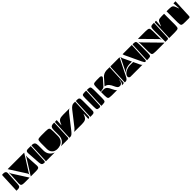

<svg xmlns="http://www.w3.org/2000/svg" viewBox="607 -2392 4284 4284"><g transform="rotate(-45 2749.0 -250.0)"><path d="M776 -432Q776 -462 791 -476Q806 -490 840 -490H930L910 -40Q909 -27 900.5 -18.5Q892 -10 880 -10H873Q831 -15 816 -35.5Q801 -56 797 -108L776 -420Q776 -426 776 -432ZM450 -10 679 -372Q697 -399 697 -413H704Q702 -400 702 -383Q702 -376 702 -369L719 -94Q719 -87 719 -81Q719 -36 696 -23Q673 -10 614 -10ZM150 -84Q150 -90 150 -97L165 -368Q166 -382 166 -392.5Q166 -403 165 -410H174Q174 -387 186 -368L414 -10H248Q193 -10 171.5 -24.5Q150 -39 150 -84ZM0 -10 20 -475Q21 -490 35 -490H68Q105 -490 123.5 -473Q142 -456 142 -429Q142 -426 142 -423L124 -100Q122 -69 117 -51Q112 -33 99 -24Q86 -15 73.5 -13Q61 -11 35 -10ZM201 -490H723L480 -106Q464 -81 464 -63H459Q459 -86 446 -106Z M1138 -190V-380Q1138 -456 1156.5 -473Q1175 -490 1256 -490H1397Q1478 -490 1497.5 -470Q1517 -450 1517 -368V-217Q1517 -129 1459.5 -75.5Q1402 -22 1307 -22Q1230 -22 1184 -68Q1138 -114 1138 -190ZM1401 -10Q1468 -33 1506 -87.5Q1544 -142 1544 -217V-368Q1544 -435 1565.5 -462.5Q1587 -490 1640 -490H1670L1650 -40Q1649 -27 1640.5 -18.5Q1632 -10 1620 -10ZM930 -10 950 -480Q950 -490 960 -490Q1015 -490 1037.5 -465Q1060 -440 1060 -380V-217Q1060 -142 1099.5 -87.5Q1139 -33 1208 -10Z M1842 -27V-30Q1887 -62 1910 -92L2161 -413Q2190 -450 2220.5 -470Q2251 -490 2275 -490H2330L2310 -40Q2309 -27 2300.5 -18.5Q2292 -10 2280 -10H2266L2275 -163L2270 -164L2255 -127Q2230 -66 2193 -46.5Q2156 -27 2081 -27ZM1670 -10 1690 -475Q1691 -490 1705 -490H1749L1740 -337L1744 -336L1760 -373Q1785 -434 1822 -454Q1860 -473 1934 -473H2134V-470Q2099 -461 2058 -408L1807 -87Q1747 -10 1705 -10Z M2543 -120V-380Q2543 -456 2556.5 -473Q2570 -490 2628 -490H2678L2658 -40Q2657 -27 2648.5 -18.5Q2640 -10 2628 -10Q2571 -10 2557 -27.5Q2543 -45 2543 -120ZM2330 -10 2350 -475Q2350 -481 2354.5 -485.5Q2359 -490 2365 -490Q2401 -490 2418 -487.5Q2435 -485 2447.5 -472.5Q2460 -460 2462.5 -440Q2465 -420 2465 -380V-120Q2465 -80 2462.5 -60Q2460 -40 2447.5 -27.5Q2435 -15 2418 -12.5Q2401 -10 2365 -10Z M3039 -270 3173 -422Q3224 -482 3316 -490H3418L3398 -40Q3397 -27 3388.5 -18.5Q3380 -10 3368 -10H3327Q3378 -53 3378 -144H3373Q3369 -91 3345.5 -60Q3322 -29 3281 -29Q3248 -29 3228 -51.5Q3208 -74 3187 -121Q3174 -150 3163.5 -169Q3153 -188 3135.5 -210.5Q3118 -233 3094 -247Q3070 -261 3040 -266ZM2891 -120V-234H2968Q2998 -234 3020.5 -224.5Q3043 -215 3060 -194Q3077 -173 3086 -156Q3095 -139 3109 -108Q3142 -35 3174 -10H3011Q2930 -10 2910.5 -27.5Q2891 -45 2891 -120ZM2891 -244V-380Q2891 -455 2910.5 -472.5Q2930 -490 3011 -490H3107Q3126 -490 3140.5 -480Q3155 -470 3155 -455Q3155 -441 3142 -426L3011 -278Q2991 -255 2931 -249ZM2678 -10 2698 -475Q2699 -490 2713 -490Q2779 -490 2796 -472Q2813 -454 2813 -380V-120Q2813 -46 2796 -28Q2779 -10 2713 -10Z M3418 -10 3438 -475Q3439 -490 3453 -490H3731L3527 -81Q3495 -16 3453 -10ZM3827 -490H4118L4098 -40Q4097 -27 4088.5 -18.5Q4080 -10 4068 -10Q4047 -10 4018 -71L3839 -451Q3830 -470 3827 -490ZM3550 -59Q3550 -73 3557 -87L3561 -95Q3585 -144 3648 -172Q3711 -200 3774 -200H3871L3938 -58Q3957 -17 3978 -10H3595Q3574 -12 3562 -26Q3550 -40 3550 -59ZM3587 -148 3730 -434Q3745 -464 3745 -476H3754Q3754 -449 3762 -432L3859 -226H3779Q3729 -226 3676 -206Q3623 -186 3587 -148Z M4698 -10V-370Q4698 -446 4714.5 -468Q4731 -490 4768 -490H4818L4798 -40Q4797 -27 4788.5 -18.5Q4780 -10 4768 -10ZM4272 -430 4279 -431Q4279 -411 4299 -391L4662 -21Q4667 -16 4672 -10H4393Q4314 -10 4294.5 -29Q4275 -48 4275 -130V-370Q4275 -415 4272 -430ZM4311 -490H4548Q4630 -490 4650 -471Q4670 -452 4670 -370V-151Q4670 -130 4674 -109H4667Q4667 -128 4649 -146ZM4118 -10 4138 -475Q4139 -490 4153 -490Q4217 -490 4232.5 -471Q4248 -452 4248 -370V-130Q4248 -48 4233 -29Q4218 -10 4153 -10Z M4818 -10 4838 -475Q4839 -490 4853 -490H4884L4872 -327H4878L4892 -367Q4915 -435 4941.5 -454Q4968 -473 5040 -473H5120V-120Q5120 -45 5100.5 -27.5Q5081 -10 5000 -10ZM5198 -120V-473H5275Q5347 -473 5373.5 -454Q5400 -435 5423 -367L5436 -327H5444L5432 -490H5498L5478 -40Q5477 -27 5468.5 -18.5Q5460 -10 5448 -10H5318Q5237 -10 5217.5 -27.5Q5198 -45 5198 -120Z"/></g></svg>

Font: PrimecolorB
Style: Medium
Weight: 500
Designer: gluk
Foundry: gluk
Version: Version 0.672